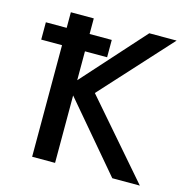

<svg xmlns="http://www.w3.org/2000/svg" viewBox="-107 -835 923 940"><g transform="rotate(15 354.5 -365.0)"><path d="M32.2 -564.5V-652.3H137.7V-731.4H253.9V-652.3H366.2V-564.5H253.9V-418L535.2 -731.4H673.8L353.5 -379.9L683.6 1H543.9L253.9 -340.8V1H137.7V-564.5Z"/></g></svg>

Font: Gen Shin Gothic Medium
Style: Regular
Weight: 500
Designer: [Source Han Sans]
Ryoko NISHIZUKA  (kana & ideographs); Paul D. Hunt (Latin, Greek & Cyrillic); Wenlong ZHANG  (bopomofo
Version: Version 1.002.20150607